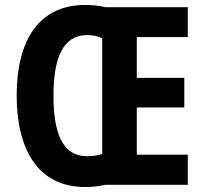

<svg xmlns="http://www.w3.org/2000/svg" viewBox="-20 -743 820 772"><path d="M322 -723C135 -723 47 -579 47 -359C47 -140 134 9 323 9C352 9 382 5 403 0H735V-121H530V-311H721V-430H530V-594H735V-714H403C381 -720 351 -723 322 -723ZM329 -602C354 -602 376 -597 391 -589V-124C376 -118 354 -115 329 -115C234 -115 195 -203 195 -358C195 -512 234 -601 329 -602Z"/></svg>

Font: Noto Sans Lao UI Cond
Style: Bold
Weight: 700
Width: 3
Designer: Monotype Design Team
Foundry: Monotype Imaging Inc.
Version: Version 2.000